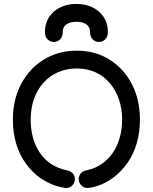

<svg xmlns="http://www.w3.org/2000/svg" viewBox="-20 -946 772 970"><path d="M300 2Q325 7 339.5 -4Q354 -15 357.5 -32.5Q361 -50 351 -65.5Q341 -81 316 -86Q293 -91 274.5 -98.5Q256 -106 236 -119Q204 -141 181 -174.5Q158 -208 146.5 -250.5Q135 -293 135 -341Q135 -398 151.5 -445.5Q168 -493 199 -527.5Q230 -562 273 -581Q316 -600 368 -600Q420 -600 462 -581Q504 -562 534 -527Q564 -492 580.5 -445Q597 -398 597 -341Q597 -294 585.5 -252.5Q574 -211 552.5 -178Q531 -145 500 -122Q481 -108 461.5 -99.5Q442 -91 419 -86Q394 -81 384.5 -65.5Q375 -50 378.5 -32.5Q382 -15 397 -4Q412 7 437 2Q469 -4 497.5 -16.5Q526 -29 554 -50Q595 -81 625 -124.5Q655 -168 671 -223Q687 -278 687 -341Q687 -443 646 -521.5Q605 -600 533 -645Q461 -690 368 -690Q275 -690 202 -645.5Q129 -601 87 -522Q45 -443 45 -341Q45 -276 62 -219.5Q79 -163 111 -119Q143 -75 186 -45Q213 -27 240.5 -15.5Q268 -4 300 2ZM207 -785Q207 -760 220.5 -747Q234 -734 252 -734Q270 -734 283.5 -747Q297 -760 297 -785Q297 -802 305.5 -813Q314 -824 329.5 -830Q345 -836 366 -836Q388 -836 403 -830Q418 -824 426.5 -813Q435 -802 435 -785Q435 -760 448.5 -747Q462 -734 480 -734Q498 -734 511.5 -747Q525 -760 525 -785Q525 -814 514.5 -839.5Q504 -865 483 -884.5Q462 -904 433 -915Q404 -926 366 -926Q329 -926 299.5 -915Q270 -904 249 -884.5Q228 -865 217.5 -839.5Q207 -814 207 -785Z"/></svg>

Font: Tilt Neon
Style: Regular
Weight: 400
Designer: Andy Clymer
Foundry: Andy Clymer
Version: Version 1.000